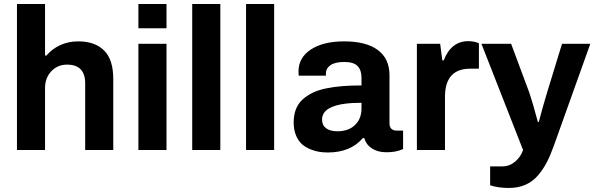

<svg xmlns="http://www.w3.org/2000/svg" viewBox="-20 -743 2948 951"><path d="M64 0V-723.1H203.1V-467.8H210Q236.8 -500 277.3 -519Q317.9 -538.1 368.2 -538.1Q450.2 -538.1 495.6 -492.9Q541 -447.8 541 -352.1V0H401.9V-330.1Q401.9 -422.9 312 -422.9Q265.1 -422.9 234.1 -389.9Q203.1 -356.9 203.1 -307.1V0Z M665.5 -603V-723.1H804.7V-603ZM665.5 0V-525.9H804.7V0Z M932.1 0V-723.1H1071.3V0Z M1198.7 0V-723.1H1337.9V0Z M1604.5 12.2Q1581.1 12.2 1559.8 8.8Q1538.6 5.4 1514.9 -4.6Q1491.2 -14.6 1474.1 -30.3Q1457 -45.9 1445.8 -73.2Q1434.6 -100.6 1434.6 -136.2Q1434.6 -172.4 1445.3 -200.7Q1456.1 -229 1477.3 -248.8Q1498.5 -268.6 1526.9 -282.7Q1555.2 -296.9 1594.2 -304.9Q1633.3 -313 1675.8 -316.4Q1718.3 -319.8 1770.5 -319.8V-358.9Q1770.5 -395.5 1751.2 -415.8Q1731.9 -436 1685.5 -436Q1638.7 -436 1616.5 -419.9Q1594.2 -403.8 1594.2 -379.9V-368.2H1459.5Q1458.5 -374 1458.5 -389.2Q1458.5 -457.5 1519.8 -497.8Q1581.1 -538.1 1684.6 -538.1Q1793.5 -538.1 1851.3 -495.4Q1909.2 -452.6 1909.2 -370.1V-130.9Q1909.2 -113.8 1918.7 -105Q1928.2 -96.2 1943.4 -96.2H1976.6V-4.9Q1943.4 11.2 1894.5 11.2Q1851.6 11.2 1822.5 -7.6Q1793.5 -26.4 1784.2 -59.1H1777.3Q1715.8 12.2 1604.5 12.2ZM1651.4 -92.8Q1706.1 -92.8 1738.3 -123.8Q1770.5 -154.8 1770.5 -205.1V-233.9Q1575.2 -233.9 1575.2 -150.9Q1575.2 -122.6 1595.2 -107.7Q1615.2 -92.8 1651.4 -92.8Z M2044.9 0V-525.9H2160.2L2170.9 -443.8H2177.7Q2214.4 -539.1 2299.8 -539.1Q2329.1 -539.1 2352.1 -528.8V-402.8H2309.1Q2184.1 -402.8 2184.1 -263.2V0Z M2501 188Q2447.3 188 2407.7 174.8V81.1H2468.8Q2503.9 81.1 2531.7 57.4Q2559.6 33.7 2570.8 0L2364.7 -525.9H2511.7L2602.1 -283.2Q2615.7 -244.6 2644 -139.2H2648.9Q2664.6 -201.2 2689 -282.2L2763.7 -525.9H2903.8L2724.6 -24.9Q2707.5 23.4 2689.7 58.3Q2671.9 93.3 2645.8 124.5Q2619.6 155.8 2583.3 171.9Q2546.9 188 2501 188Z"/></svg>

Font: Archivo
Style: Bold
Weight: 700
Designer: Hector Gatti
Foundry: Omnibus-Type
Version: Version 2.001